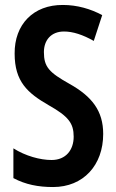

<svg xmlns="http://www.w3.org/2000/svg" viewBox="-20 -744 469 774"><path d="M396 -204C396 -297 351 -355 260 -406C178 -452 157 -474 157 -534C157 -582 186 -617 238 -617C274 -617 314 -604 358 -579L392 -683C346 -708 291 -724 234 -724C114 -725 38 -645 39 -528C39 -415 91 -369 176 -320C256 -275 277 -247 277 -193C277 -140 246 -99 188 -99C142 -99 83 -115 34 -146V-26C83 0 134 10 194 10C316 10 396 -78 396 -204Z"/></svg>

Font: Noto Sans Myanmar UI ExtraCondensed SemiBold
Style: Regular
Weight: 600
Width: 2
Designer: Monotype Design Team
Foundry: Monotype Imaging Inc.
Version: Version 2.103